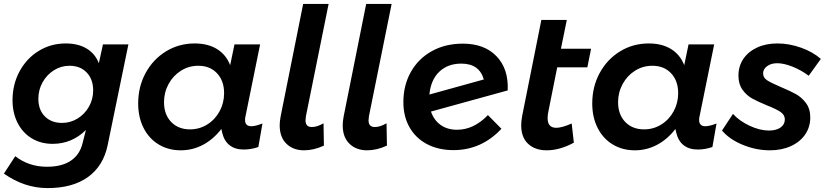

<svg xmlns="http://www.w3.org/2000/svg" viewBox="-29 -762 4215 981"><path d="M-9 125 49 36Q118 90 211 90Q287 90 333 59Q379 28 393 -31L410 -98Q375 -63 332 -45Q289 -27 240 -27Q180 -27 133.5 -55Q87 -83 61 -134Q35 -185 35 -250Q35 -331 71 -397.5Q107 -464 169 -502Q231 -540 307 -540Q370 -540 413.5 -514Q457 -488 476 -439L497 -535H627L521 -20Q499 86 420.5 142.5Q342 199 214 199Q96 199 -9 125ZM447 -300Q447 -357 414 -391.5Q381 -426 326 -426Q283 -426 246.5 -403Q210 -380 188.5 -341.5Q167 -303 167 -257Q167 -201 200 -167.5Q233 -134 288 -134Q331 -134 367.5 -156.5Q404 -179 425.5 -217Q447 -255 447 -300Z M677 -233Q677 -319 715 -389Q753 -459 819 -499.5Q885 -540 966 -540Q1033 -540 1079.5 -511.5Q1126 -483 1147 -429L1169 -535H1300L1226 -171Q1223 -159 1223 -150Q1223 -117 1255 -117Q1276 -117 1312 -131L1291 -11Q1255 2 1216 2Q1172 2 1144 -20Q1116 -42 1106 -85L1102 -103Q1061 -50 1008 -22Q955 6 895 6Q831 6 781.5 -24Q732 -54 704.5 -108.5Q677 -163 677 -233ZM1116 -286Q1116 -349 1080 -387.5Q1044 -426 984 -426Q936 -426 896 -401Q856 -376 832.5 -333Q809 -290 809 -240Q809 -177 845.5 -139Q882 -101 942 -101Q990 -101 1030 -126Q1070 -151 1093 -193.5Q1116 -236 1116 -286Z M1650 -742 1534 -168Q1532 -152 1532 -147Q1532 -113 1564 -113Q1578 -113 1592 -117.5Q1606 -122 1624 -132L1626 -18Q1574 6 1525 6Q1469 6 1434.5 -27.5Q1400 -61 1400 -122Q1400 -141 1405 -168L1520 -742Z M1972 -742 1856 -168Q1854 -152 1854 -147Q1854 -113 1886 -113Q1900 -113 1914 -117.5Q1928 -122 1946 -132L1948 -18Q1896 6 1847 6Q1791 6 1756.5 -27.5Q1722 -61 1722 -122Q1722 -141 1727 -168L1842 -742Z M2565 -300 2173 -192Q2188 -148 2222.5 -123.5Q2257 -99 2306 -99Q2392 -99 2464 -174L2533 -104Q2431 5 2288 5Q2211 5 2153 -25.5Q2095 -56 2063.5 -111.5Q2032 -167 2032 -240Q2032 -326 2070 -394Q2108 -462 2177 -500.5Q2246 -539 2336 -539Q2446 -539 2508 -474.5Q2570 -410 2565 -300ZM2443 -356Q2420 -437 2328 -437Q2259 -437 2215.5 -395.5Q2172 -354 2165 -279Z M2773 -193Q2769 -176 2769 -158Q2769 -109 2813 -109Q2842 -109 2892 -131L2903 -33Q2831 6 2764 6Q2705 6 2669.5 -27Q2634 -60 2634 -122Q2634 -142 2639 -170L2737 -660H2867L2837 -513H2991L2972 -418H2818Z M2997 -233Q2997 -319 3035 -389Q3073 -459 3139 -499.5Q3205 -540 3286 -540Q3353 -540 3399.5 -511.5Q3446 -483 3467 -429L3489 -535H3620L3546 -171Q3543 -159 3543 -150Q3543 -117 3575 -117Q3596 -117 3632 -131L3611 -11Q3575 2 3536 2Q3492 2 3464 -20Q3436 -42 3426 -85L3422 -103Q3381 -50 3328 -22Q3275 6 3215 6Q3151 6 3101.5 -24Q3052 -54 3024.5 -108.5Q2997 -163 2997 -233ZM3436 -286Q3436 -349 3400 -387.5Q3364 -426 3304 -426Q3256 -426 3216 -401Q3176 -376 3152.5 -333Q3129 -290 3129 -240Q3129 -177 3165.5 -139Q3202 -101 3262 -101Q3310 -101 3350 -126Q3390 -151 3413 -193.5Q3436 -236 3436 -286Z M3660 -95 3716 -180Q3750 -143 3802 -119Q3854 -95 3900 -95Q3937 -95 3959 -110.5Q3981 -126 3981 -152Q3981 -175 3959 -190Q3937 -205 3891 -223Q3845 -242 3815.5 -258Q3786 -274 3765 -303Q3744 -332 3744 -375Q3744 -424 3769 -461Q3794 -498 3839 -519Q3884 -540 3943 -540Q4003 -540 4063.5 -518.5Q4124 -497 4165 -461L4103 -375Q4064 -404 4020 -421.5Q3976 -439 3942 -439Q3911 -439 3890.5 -424Q3870 -409 3870 -387Q3870 -365 3891 -351.5Q3912 -338 3959 -318Q4007 -298 4037 -281.5Q4067 -265 4089 -235.5Q4111 -206 4111 -162Q4111 -113 4085 -75Q4059 -37 4012 -15.5Q3965 6 3905 6Q3834 6 3766 -22Q3698 -50 3660 -95Z"/></svg>

Font: TypoPRO Montserrat Alternates
Style: Italic
Weight: 500
Italic angle: -11.3°
Designer: Julieta Ulanovsky
Foundry: Julieta Ulanovsky
Version: Version 6.001